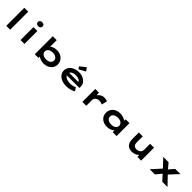

<svg xmlns="http://www.w3.org/2000/svg" viewBox="703 -3185 5570 5570"><g transform="rotate(45 3487.5 -400.0)"><path d="M207.7 0V-740H368.1V0Z M791.6 0V-530.7H952V0ZM871.4 -645.8Q826.4 -645.8 801.2 -667.4Q776 -689 776 -728.6Q776 -765.1 801.7 -788.3Q827.4 -811.4 871.4 -811.4Q916.5 -811.4 941.6 -789.8Q966.8 -768.2 966.8 -728.6Q966.8 -692.2 941.1 -669Q915.5 -645.8 871.4 -645.8Z M1744.6 10.6Q1690.9 10.6 1644.6 -2Q1598.4 -14.6 1563.6 -34.7Q1528.7 -54.8 1506.9 -78.3Q1485 -101.7 1479 -122.4L1533.6 -123.5L1524.4 -1.3H1375.5V-740H1536.5V-404.4L1483.9 -406.3Q1491 -428.6 1513.2 -452.2Q1535.4 -475.9 1570.6 -496.4Q1605.9 -516.9 1651.6 -529.3Q1697.3 -541.7 1750.4 -541.7Q1836.7 -541.7 1906.3 -506.2Q1975.8 -470.6 2017.2 -408.4Q2058.5 -346.3 2058.5 -265.7Q2058.5 -185 2018.2 -122.4Q1977.8 -59.9 1907.1 -24.6Q1836.3 10.6 1744.6 10.6ZM1712.3 -126.2Q1769.6 -126.2 1811.9 -143.9Q1854.2 -161.7 1877.7 -193.3Q1901.1 -224.9 1901.1 -265.7Q1901.1 -308.1 1877.4 -339.5Q1853.6 -370.9 1811.3 -388.1Q1769 -405.4 1712.3 -405.4Q1655.1 -405.4 1612 -388.1Q1569 -370.9 1545.3 -339.5Q1521.5 -308.1 1521.5 -265.7Q1521.5 -224.9 1545.3 -193.3Q1569 -161.7 1612 -143.9Q1655.1 -126.2 1712.3 -126.2Z M2672.9 10Q2562 10 2478.4 -25.4Q2394.8 -60.7 2349 -122.7Q2303.3 -184.6 2303.3 -263.3Q2303.3 -328.2 2331 -379.7Q2358.8 -431.2 2407.6 -467.2Q2456.4 -503.2 2519.7 -522.7Q2583 -542.2 2653 -542.2Q2723.6 -542.2 2784.2 -522.8Q2844.7 -503.4 2890.2 -467.7Q2935.6 -432 2960.7 -382.9Q2985.8 -333.8 2984.2 -274L2983.2 -225.1H2419.9L2396.9 -324.9H2852.8L2835.6 -301.9V-322.4Q2832.3 -348.9 2806.5 -369.5Q2780.8 -390 2741.1 -402Q2701.5 -413.9 2655.3 -413.9Q2601.1 -413.9 2554.8 -400Q2508.6 -386.2 2480.7 -355.8Q2452.9 -325.4 2452.9 -275.5Q2452.9 -231.8 2483.3 -197.6Q2513.7 -163.3 2569.4 -143.3Q2625.1 -123.3 2700.4 -123.3Q2776.2 -123.3 2822.9 -139.7Q2869.6 -156.1 2892.8 -168.2L2961.3 -65.6Q2923.9 -42.7 2877.8 -25.3Q2831.7 -8 2780 1Q2728.3 10 2672.9 10ZM2578.6 -588.8 2530.8 -661.6 2710 -803.2 2783.6 -698.9Z M3328.5 0V-530.7H3480.7L3487.6 -332.3L3437.5 -331.4Q3454.1 -390 3492.3 -437.6Q3530.4 -485.3 3582.3 -513.5Q3634.2 -541.7 3690.7 -541.7Q3728.3 -541.7 3763.6 -534Q3798.9 -526.3 3822.3 -512.3L3778.7 -341.4Q3757.8 -355.6 3721.3 -364.5Q3684.8 -373.5 3650.5 -373.5Q3610.6 -373.5 3580.4 -361.3Q3550.1 -349.2 3529.8 -329Q3509.5 -308.8 3499.4 -284.8Q3489.4 -260.7 3489.4 -235.9V0Z M4344.5 9.4Q4249 9.4 4179.3 -25.6Q4109.7 -60.6 4072.5 -122.6Q4035.4 -184.6 4035.4 -265.3Q4035.4 -346.4 4074.2 -408.8Q4113 -471.2 4183 -506.5Q4252.9 -541.7 4346.5 -541.7Q4402.2 -541.7 4449.4 -529.4Q4496.5 -517 4532 -497Q4567.6 -477.1 4589 -454.4Q4610.3 -431.6 4614.4 -411.1L4574 -405.1V-530.7H4731.6V0H4571.1V-148.4L4603.2 -134.1Q4600.9 -110 4579.5 -84.8Q4558.1 -59.6 4523.1 -38.2Q4488.2 -16.9 4442.3 -3.7Q4396.4 9.4 4344.5 9.4ZM4385.3 -125.8Q4443.6 -125.8 4486.4 -143.5Q4529.2 -161.3 4552.5 -192.9Q4575.7 -224.5 4575.7 -265.3Q4575.7 -306.7 4552.5 -338.1Q4529.2 -369.5 4486.4 -387.5Q4443.6 -405.6 4385.3 -405.6Q4328.1 -405.6 4285 -387.5Q4241.9 -369.5 4218.1 -338.1Q4194.4 -306.7 4194.4 -265.3Q4194.4 -224.5 4218.1 -192.9Q4241.9 -161.3 4285 -143.5Q4328.1 -125.8 4385.3 -125.8Z M5351.1 10.6Q5279.3 10.6 5226 -21.4Q5172.7 -53.3 5143.5 -114.9Q5114.3 -176.4 5114.3 -263.3V-530.7H5274.7V-295Q5274.7 -240.8 5288.4 -205.4Q5302.1 -170 5332.8 -152.7Q5363.6 -135.5 5413.2 -135.5Q5446.2 -135.5 5476.1 -145.4Q5506 -155.3 5529.1 -174.7Q5552.2 -194 5565.4 -221.6Q5578.5 -249.2 5578.5 -283.6V-530.7H5738.9V0H5588.2L5581.4 -108.9L5610.8 -120.9Q5598.4 -90.3 5563.7 -59.8Q5529 -29.3 5475.3 -9.4Q5421.6 10.6 5351.1 10.6Z M6607 0 6407.3 -220.9 6383.3 -247.1 6117 -530.7H6334L6500 -337L6525.5 -309.3L6822.3 0ZM6092.3 0 6366.2 -302.4 6479.7 -210.5 6304.9 0ZM6541.2 -229.6 6431.6 -325.7 6609.4 -530.7H6822.4Z"/></g></svg>

Font: Lexend Zetta
Style: Regular
Weight: 400
Designer: Bonnie Shaver-Troup, Thomas Jockin
Foundry: Lexend
Version: Version 1.007